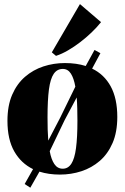

<svg xmlns="http://www.w3.org/2000/svg" viewBox="-20 -820 594 915"><path d="M124.5 74.5 97.5 57 137.5 -14Q80.5 -41.5 48 -98.5Q15.5 -155.5 15.5 -244Q15.5 -316.5 38 -368.5Q60.5 -420.5 99.2 -454Q138 -487.5 187 -503.5Q236 -519.5 289 -519.5Q317 -519.5 341.8 -516Q366.5 -512.5 388.5 -505.5L430.5 -582L458.5 -566.5L419 -493Q476.5 -465.5 507.8 -408Q539 -350.5 539 -262.5Q539 -190.5 516.5 -138.5Q494 -86.5 455.5 -53.2Q417 -20 368 -4Q319 12 265.5 12Q239 12 214.5 8.5Q190 5 168 -2ZM210 -150 267 -259.5 339 -407Q332 -447 317.8 -469.2Q303.5 -491.5 279.5 -491.5Q252 -491.5 236 -468Q220 -444.5 213.2 -393.8Q206.5 -343 206.5 -261Q206.5 -230.5 207.2 -202.8Q208 -175 210 -150ZM279 -16Q304.5 -16 320 -39.8Q335.5 -63.5 342.2 -114Q349 -164.5 349 -244.5Q349 -275.5 348.2 -303.2Q347.5 -331 345.5 -355.5L288 -247.5L217 -99.5Q224 -60.5 239 -38.2Q254 -16 279 -16ZM246.5 -554 227 -570.5 361 -800.5 461.5 -714.5Q442 -690 416.5 -665.5Q391 -641 362.2 -619Q333.5 -597 304.2 -580Q275 -563 247.5 -554Z"/></svg>

Font: Merriweather 144pt Black
Style: Regular
Weight: 900
Version: Version 2.100